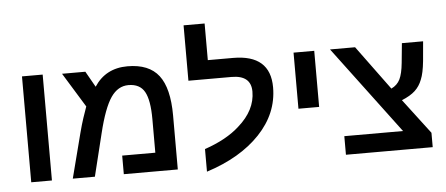

<svg xmlns="http://www.w3.org/2000/svg" viewBox="-54 -939 2532 1091"><g transform="rotate(-5 1212.5 -393.0)"><path d="M85 0V-604H203V0Z M687 -609Q809 -609 865 -536.5Q921 -464 921 -308V0H613V-106H802V-298Q802 -406 775 -454Q748 -502 683 -502Q623 -502 583 -444Q542 -384 508 -244L448 0H322L388 -256Q400 -302 412 -338.5Q424 -375 434 -402L313 -599H446L497 -509Q562 -609 687 -609Z M1085 27V-102Q1211 -145 1284 -212Q1382 -298 1382 -404Q1382 -497 1271 -497H1025V-813H1145V-604H1289Q1501 -604 1501 -418Q1501 -269 1390 -152Q1279 -35 1085 27Z M1634 -284V-604H1752V-284Z M2375 0H1880V-106H2215L1842 -604H1985L2170 -352Q2204 -368 2219.5 -399.5Q2235 -431 2241 -492L2252 -604H2373L2363 -492Q2356 -423 2341 -388Q2327 -351 2300 -326Q2273 -301 2224 -281L2375 -82Z"/></g></svg>

Font: Noto Sans Hebrew Droid SemiBold
Style: Regular
Weight: 600
Designer: Monotype Design Team
Foundry: Monotype Imaging Inc.
Version: Version 1.100; ttfautohint (v1.8.4.7-5d5b)